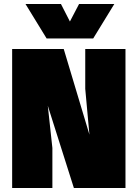

<svg xmlns="http://www.w3.org/2000/svg" viewBox="-20 -944 690 964"><path d="M41 0V-698H300L429 -268L408 -498V-698H610V0H351L220 -413L243 -201V0ZM108 -924H286L331 -836L377 -924H554L448 -751H214Z"/></svg>

Font: Azeret Mono Thin Black
Style: Regular
Weight: 900
Version: Version 1.002